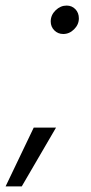

<svg xmlns="http://www.w3.org/2000/svg" viewBox="-57 -532 327 689"><path d="M170 -410Q151 -410 138 -423Q125 -436 125 -455Q125 -478 142.5 -495Q160 -512 182 -512Q201 -512 213.5 -499Q226 -486 226 -466Q226 -444 209 -427Q192 -410 170 -410ZM-37 137 64 -74H144L21 137Z"/></svg>

Font: Red Hat Display
Style: Italic
Weight: 400
Italic angle: -12°
Designer: Pentagram, MCKL
Foundry: Pentagram, MCKL
Version: Version 1.023; ttfautohint (v1.8.3)